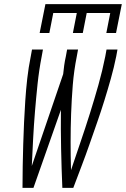

<svg xmlns="http://www.w3.org/2000/svg" viewBox="-20 -910 610 930"><path d="M89 0Q89 -53 90 -105.5Q91 -158 92.5 -211Q94 -264 96.5 -317Q99 -370 102.5 -423Q106 -476 112 -529.5Q118 -583 129 -637L135 -670H188L182 -637Q169 -570 162 -503.5Q155 -437 149.5 -370.5Q144 -304 140.5 -238Q137 -172 134 -106L286 -551Q288 -572 291 -593.5Q294 -615 299 -637L305 -670H358L352 -637Q338 -567 332.5 -498Q327 -429 324.5 -360Q322 -291 322 -222.5Q322 -154 324 -86Q347 -155 370.5 -223.5Q394 -292 415.5 -360.5Q437 -429 456.5 -498Q476 -567 490 -637L496 -670H549L543 -637Q532 -583 517 -529.5Q502 -476 485.5 -423Q469 -370 450.5 -317Q432 -264 413.5 -211Q395 -158 375 -105.5Q355 -53 335 0H282Q278 -94 276 -188.5Q274 -283 275 -378L142 0ZM172 -750 200 -890H570L542 -750H495L514 -847H400L381 -750H333L352 -847H238L219 -750Z"/></svg>

Font: Lode Dark
Style: Italic
Weight: 400
Italic angle: -11°
Monospace: yes
Designer: Belleve Invis
Foundry: Belleve Invis
Version: Version 29.2.0; ttfautohint (v1.8.3)